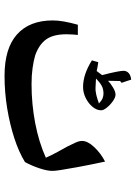

<svg xmlns="http://www.w3.org/2000/svg" viewBox="104 -702 598 846"><g transform="rotate(90 403.0 -279.0)"><path d="M314 0Q193 0 131.5 -55Q70 -110 70 -213Q70 -256 89 -323H134Q133 -319 132 -301Q131 -283 131 -273Q131 -215 153.5 -183.5Q176 -152 224 -135Q248 -128 280 -123.5Q312 -119 351 -119Q438 -119 522 -135Q606 -151 675 -182Q665 -205 649.5 -233.5Q634 -262 625 -278Q615 -298 608 -313.5Q601 -329 601 -342Q601 -366 628 -395Q655 -424 692 -443Q708 -368 716.5 -321Q725 -274 729 -248.5Q733 -223 733 -211Q733 -188 721.5 -153.5Q710 -119 694 -90Q650 -63 588.5 -43Q527 -23 456.5 -11.5Q386 0 314 0ZM363 -346Q308 -346 246 -385L254 -413Q264 -412 273.5 -410Q283 -408 293 -406L311 -430Q301 -468 296.5 -491.5Q292 -515 292 -524Q292 -538 302 -547Q312 -556 331 -558Q334 -548 337.5 -537.5Q341 -527 345 -516L337 -509L336 -456Q347 -467 365.5 -478Q384 -489 397 -489Q409 -489 425.5 -477.5Q442 -466 454 -451Q466 -436 466 -426Q466 -406 450.5 -387.5Q435 -369 411.5 -357.5Q388 -346 363 -346ZM364 -401Q381 -400 399 -404.5Q417 -409 436 -416Q423 -428 413 -432Q403 -436 392 -436Q372 -436 357 -427.5Q342 -419 326 -403Z"/></g></svg>

Font: Noto Naskh Arabic
Style: Regular
Weight: 400
Designer: Monotype Design Team, David Williams, Mohamad Dakak and Nizar Qandah
Foundry: Monotype Imaging Inc.
Version: Version 2.013